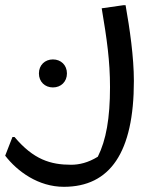

<svg xmlns="http://www.w3.org/2000/svg" viewBox="-56 -460 624 740"><path d="M428 -440H420L336 -428C356 -309 368 -226 368 -124C368 -4 353 80 321 144C284 167 249 175 218 175C139 175 73 155 0 68H-8L-36 140C11 201 92 260 190 260C368 260 460 128 460 -148C460 -240 444 -350 428 -440ZM148 -123C179 -123 202 -145 202 -177C202 -209 179 -231 148 -231C117 -231 94 -209 94 -177C94 -145 117 -123 148 -123Z"/></svg>

Font: Kufam Arabic Latin Roman Normal
Style: Regular
Weight: 400
Designer: Wael Morcos & Artur Schmal
Version: Version 1.200;PS 001.200;hotconv 1.0.88;makeotf.lib2.5.64775